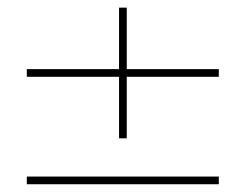

<svg xmlns="http://www.w3.org/2000/svg" viewBox="-20 -660 640 500"><path d="M290 -640.1H310.1V-480H549.8V-460H310.1V-299.8H290V-460H49.8V-480H290ZM49.8 -180.2V-200.2H549.8V-180.2Z"/></svg>

Font: Cooper Hewitt
Style: Thin
Weight: 701
Designer: Village Type and Design LLC
Foundry: Cooper Hewitt Smithsonian Design Museum
Version: 1.000